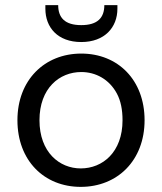

<svg xmlns="http://www.w3.org/2000/svg" viewBox="-20 -717 632 749"><path d="M295 12C438 12 544 -91 544 -248C544 -405 440 -508 297 -508C154 -508 48 -405 48 -248C48 -91 152 12 295 12ZM295 -60C212 -60 134 -123 134 -248C134 -373 212 -436 297 -436C353 -436 406 -408 436 -352C451 -324 458 -289 458 -248C458 -123 380 -60 295 -60ZM297 -553C388 -553 438 -610 438 -683V-697H387C387 -648 361 -619 297 -619C233 -619 207 -648 207 -697H157V-683C157 -610 205 -553 297 -553Z"/></svg>

Font: Rootstock Sans Body
Style: Regular
Weight: 400
Designer: Colophon Foundry, Jonny Pinhorn
Foundry: Colophon Foundry
Version: Version 1.200;FEAKit 1.0